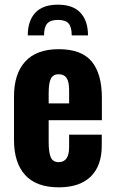

<svg xmlns="http://www.w3.org/2000/svg" viewBox="-20 -800 499 830"><path d="M100.1 -647Q100.1 -709.5 132.3 -744.6Q164.6 -779.8 230.5 -779.8Q295.9 -779.8 328.1 -744.6Q360.4 -709.5 360.4 -647H290Q290 -682.6 276.9 -698.2Q263.7 -713.9 230.5 -713.9Q197.8 -713.9 184.1 -698.2Q170.4 -682.6 170.4 -647ZM190.4 -353H278.8V-409.7Q278.8 -446.8 267.8 -462.9Q256.8 -479 233.4 -479Q210 -479 200.2 -460.7Q190.4 -442.4 190.4 -396.5ZM234.4 9.8Q137.2 9.8 88.9 -43.2Q40.5 -96.2 40.5 -195.3V-382.3Q40.5 -481.4 89.4 -534.4Q138.2 -587.4 233.9 -587.4Q332 -587.4 376.2 -534.4Q420.4 -481.4 420.4 -377V-280.3H190.4V-185.5Q190.4 -142.6 199.2 -120.8Q208 -99.1 233.9 -99.1Q278.8 -99.1 278.8 -164.1V-217.8H419.9V-170.9Q419.9 -83 372.1 -36.6Q324.2 9.8 234.4 9.8Z"/></svg>

Font: Oswald
Style: DemiBold
Weight: 600
Designer: Vernon Adams
Foundry: Vernon Adams
Version: 3.0; ttfautohint (v0.95) -l 8 -r 50 -G 200 -x 0 -w "G" -W -c